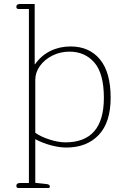

<svg xmlns="http://www.w3.org/2000/svg" viewBox="-20 -730 622 963"><path d="M62 202Q62 188 80 188H125V-685H71Q67 -685 64.5 -688Q62 -691 62 -696Q62 -710 80 -710H154V-408H156Q187 -452 233 -474.5Q279 -497 334 -497Q428 -497 481.5 -432Q535 -367 535 -240Q535 -116 475 -53Q415 10 313 10Q277 10 234.5 -1.5Q192 -13 157 -32V187L213 193Q230 195 230 205Q230 213 223 213H71Q67 213 64.5 210Q62 207 62 202ZM501 -239Q501 -361 453.5 -416Q406 -471 328 -471Q283 -471 243.5 -451.5Q204 -432 180.5 -399.5Q157 -367 157 -330V-64Q185 -44 229 -30Q273 -16 308 -16Q501 -16 501 -239Z"/></svg>

Font: Maitree ExtraLight
Style: Regular
Weight: 250
Designer: CadsonDemak Team
Foundry: CadsonDemak
Version: Version 1.002